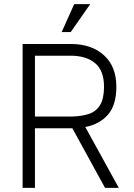

<svg xmlns="http://www.w3.org/2000/svg" viewBox="-20 -914 651 934"><path d="M341 -894H419L324 -758H280ZM90 -700H328Q427 -699 486.5 -644.5Q546 -590 546 -492Q546 -403 505.5 -356.5Q465 -310 395 -296L558 0H491L332 -290H328H150V0H90ZM328 -643H150V-347H328Q376 -348 411.5 -359.5Q447 -371 466.5 -402.5Q486 -434 486 -492Q486 -570 443.5 -606Q401 -642 328 -643Z"/></svg>

Font: Haskoy Light
Style: Regular
Weight: 300
Designer: Ertekin Erdin
Foundry: Ertekin Erdin
Version: Version 2.000; ttfautohint (v1.8.4.7-5d5b)